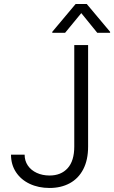

<svg xmlns="http://www.w3.org/2000/svg" viewBox="-20 -933 572 963"><path d="M421.9 -707V-198.2Q421.9 -130.9 397.7 -84.2Q373.5 -37.6 329.8 -13.9Q286.1 9.8 228.5 9.8Q172.9 9.8 128.9 -11Q85 -31.7 60.1 -69.6Q35.2 -107.4 35.2 -157.2H103.5Q103.5 -126.5 119.6 -102.8Q135.7 -79.1 164.3 -65.9Q192.9 -52.7 228.5 -52.7Q286.1 -52.7 319.3 -89.4Q352.5 -126 352.5 -198.2V-707ZM387.7 -867.2 306.6 -768.6H242.2V-773.4L359.4 -913.1H415L532.2 -773.4V-768.6H467.8Z"/></svg>

Font: Pretendard Std Light
Style: Regular
Weight: 300
Designer: Base glyphs from Inter by Rasmus Andersson; Hangeul glyphs from Noto Sans CJK(Source Han Sans) by Jang Soo-young and Kan
Foundry: Kil Hyung-jin
Version: Version 1.309